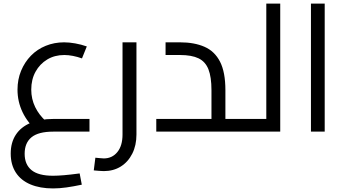

<svg xmlns="http://www.w3.org/2000/svg" viewBox="-20 -737 1934 1075"><path d="M277 318Q204 318 150.5 295.5Q97 273 68.5 229Q40 185 40 123Q40 61 68.5 17.5Q97 -26 150.5 -48.5Q204 -71 278 -71H481V0H278Q195 0 156.5 31.5Q118 63 118 124Q118 184 156.5 215.5Q195 247 277 247Q302 247 338 244Q374 241 426 234L438 297Q391 307 351.5 312.5Q312 318 277 318ZM189 -3Q135 -49 106.5 -108.5Q78 -168 78 -235Q78 -292 98 -340.5Q118 -389 153 -425Q188 -461 236 -480.5Q284 -500 339 -500Q368 -500 401.5 -494Q435 -488 466 -477L439 -410Q414 -419 388.5 -424Q363 -429 340 -429Q286 -429 244.5 -404Q203 -379 179 -335.5Q155 -292 155 -235Q155 -183 177 -137.5Q199 -92 239 -57Z M561 221Q548 221 533.5 219.5Q519 218 505 217L514 146Q528 147 540 148.5Q552 150 561 150Q608 150 637 114.5Q666 79 666 16V-500H744V16Q744 77 720.5 123.5Q697 170 656 195.5Q615 221 561 221Z M1242 0V-71H1350V0ZM855 0V-71H1228L1164 -14V-232Q1164 -306 1147 -349Q1130 -392 1091.5 -410.5Q1053 -429 988 -429H907V-500H988Q1068 -500 1125 -475Q1182 -450 1212 -391.5Q1242 -333 1242 -232V0ZM1350 0V-71Q1356 -71 1360 -68.5Q1364 -66 1366 -61.5Q1368 -57 1369 -50.5Q1370 -44 1370 -36Q1370 -28 1369 -21Q1368 -14 1366 -9.5Q1364 -5 1360 -2.5Q1356 0 1350 0Z M1471 0V-717H1549V0ZM1350 0V-71H1471V0ZM1350 0Q1344 0 1340 -2.5Q1336 -5 1334 -9.5Q1332 -14 1331 -21Q1330 -28 1330 -36Q1330 -47 1331.5 -54.5Q1333 -62 1337.5 -66.5Q1342 -71 1350 -71Z M1721 0V-717H1798V0Z"/></svg>

Font: Cairo
Style: Regular
Weight: 400
Designer: Mohamed Gaber, Accademia di Belle Arti di Urbino
Foundry: Kief Type Foundry, Accademia di Belle Arti di Urbino
Version: Version 3.120